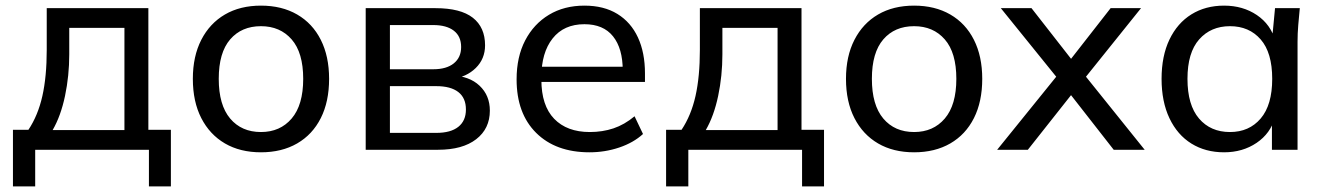

<svg xmlns="http://www.w3.org/2000/svg" viewBox="-20 -532 4711 682"><path d="M26 130V-71H81Q115 -122 130.5 -191Q146 -260 146 -355V-503H507V-71H587V130H509V0H105V130ZM167 -70H422V-433H226V-339Q226 -263 211 -191.5Q196 -120 167 -70Z M907 9Q833 9 779 -22.5Q725 -54 695 -112.5Q665 -171 665 -252Q665 -332 695 -390.5Q725 -449 779 -480.5Q833 -512 907 -512Q981 -512 1035.5 -480.5Q1090 -449 1119.5 -390.5Q1149 -332 1149 -252Q1149 -171 1119.5 -112.5Q1090 -54 1035.5 -22.5Q981 9 907 9ZM907 -63Q975 -63 1016 -111Q1057 -159 1057 -252Q1057 -345 1016 -392Q975 -439 907 -439Q838 -439 797.5 -392Q757 -345 757 -252Q757 -159 797.5 -111Q838 -63 907 -63Z M1279 0V-503H1527Q1616 -503 1659.5 -469Q1703 -435 1703 -371Q1703 -323 1670 -290.5Q1637 -258 1584 -251V-264Q1647 -262 1683.5 -227.5Q1720 -193 1720 -139Q1720 -75 1671.5 -37.5Q1623 0 1536 0ZM1365 -60H1530Q1581 -60 1608 -81.5Q1635 -103 1635 -143Q1635 -184 1608 -205Q1581 -226 1530 -226H1365ZM1365 -286H1519Q1566 -286 1592 -307Q1618 -328 1618 -365Q1618 -403 1592 -423Q1566 -443 1519 -443H1365Z M2074 9Q1954 9 1884.5 -60Q1815 -129 1815 -250Q1815 -330 1845.5 -388.5Q1876 -447 1930 -479.5Q1984 -512 2056 -512Q2125 -512 2173 -482.5Q2221 -453 2246 -399Q2271 -345 2271 -271V-241H1886V-295H2209L2192 -282Q2192 -360 2157.5 -403Q2123 -446 2056 -446Q1983 -446 1943 -395.5Q1903 -345 1903 -258V-249Q1903 -157 1948.5 -110Q1994 -63 2075 -63Q2120 -63 2159 -76Q2198 -89 2234 -119L2264 -56Q2230 -25 2179.5 -8Q2129 9 2074 9Z M2346 130V-71H2401Q2435 -122 2450.5 -191Q2466 -260 2466 -355V-503H2827V-71H2907V130H2829V0H2425V130ZM2487 -70H2742V-433H2546V-339Q2546 -263 2531 -191.5Q2516 -120 2487 -70Z M3227 9Q3153 9 3099 -22.5Q3045 -54 3015 -112.5Q2985 -171 2985 -252Q2985 -332 3015 -390.5Q3045 -449 3099 -480.5Q3153 -512 3227 -512Q3301 -512 3355.5 -480.5Q3410 -449 3439.5 -390.5Q3469 -332 3469 -252Q3469 -171 3439.5 -112.5Q3410 -54 3355.5 -22.5Q3301 9 3227 9ZM3227 -63Q3295 -63 3336 -111Q3377 -159 3377 -252Q3377 -345 3336 -392Q3295 -439 3227 -439Q3158 -439 3117.5 -392Q3077 -345 3077 -252Q3077 -159 3117.5 -111Q3158 -63 3227 -63Z M3522 0 3750 -282V-237L3535 -503H3644L3801 -302H3768L3925 -503H4033L3821 -239V-280L4046 0H3936L3768 -215H3801L3631 0Z M4328 9Q4262 9 4212 -22Q4162 -53 4134 -112Q4106 -171 4106 -252Q4106 -333 4134 -391.5Q4162 -450 4212 -481Q4262 -512 4328 -512Q4395 -512 4444.5 -478.5Q4494 -445 4510 -387H4498L4509 -503H4597Q4594 -473 4591.5 -443Q4589 -413 4589 -384V0H4498V-115H4509Q4493 -58 4443.5 -24.5Q4394 9 4328 9ZM4349 -63Q4417 -63 4458 -111Q4499 -159 4499 -252Q4499 -345 4458 -392Q4417 -439 4349 -439Q4281 -439 4239.5 -392Q4198 -345 4198 -252Q4198 -159 4239 -111Q4280 -63 4349 -63Z"/></svg>

Font: Mulish Medium
Style: Regular
Weight: 500
Designer: Vernon Adams
Foundry: Vernon Adams
Version: Version 3.603; ttfautohint (v1.8.3)